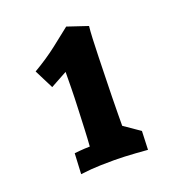

<svg xmlns="http://www.w3.org/2000/svg" viewBox="-81 -833 449 502"><g transform="rotate(-20 143.0 -582.0)"><path d="M213.9 -751Q212.4 -738.3 211.4 -716.1Q210.4 -693.8 209.7 -667.2Q209 -640.6 208.3 -611.8Q207.5 -583 207 -556.6Q206.5 -530.3 206.3 -508.8Q206.1 -487.3 206.1 -476.1L250 -445.8L248 -394Q231 -395 214.8 -396.5Q200.7 -397.5 184.6 -398.2Q168.5 -398.9 155.8 -398.9Q142.6 -398.9 118.2 -398.4Q93.8 -397.9 62 -394L64.9 -451.2Q71.8 -451.7 79.1 -452.6Q85.4 -453.1 92.8 -453.6Q100.1 -454.1 107.9 -454.1Q109.4 -472.7 110.6 -500.5Q111.8 -528.3 113 -557.9Q114.3 -587.4 114.7 -614.5Q115.2 -641.6 115.2 -659.2L68.8 -633.8L42 -687Q79.6 -709 108.9 -731.9Q138.2 -754.9 157.2 -770Z"/></g></svg>

Font: Simonetta
Style: Black Italic
Weight: 900
Italic angle: -2°
Designer: Gayaneh Bagdasaryan
Foundry: Brownfox
Version: Version 1.002